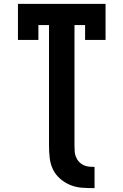

<svg xmlns="http://www.w3.org/2000/svg" viewBox="-20 -755 640 995"><path d="M470 220Q439 220 407 218Q375 216 346 204.5Q317 193 292.5 172Q268 151 254.5 123Q241 95 237.5 63Q234 31 234 0V-625H179V-548H73V-735H527V-548H421V-625H366V0Q366 15 367 29.5Q368 44 373.5 58Q379 72 389 83Q399 94 412.5 100.5Q426 107 440.5 108.5Q455 110 470 110Z"/></svg>

Font: Iosevka Slab XBdEx
Style: Regular
Weight: 800
Width: 7
Monospace: yes
Designer: Belleve Invis
Foundry: Belleve Invis
Version: Version 11.1.0; ttfautohint (v1.8.3)